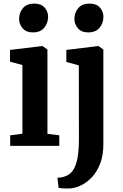

<svg xmlns="http://www.w3.org/2000/svg" viewBox="-20 -831 698 1094"><path d="M38 0V-59.9L107.6 -69V-460.7L37 -479.6V-546.6L220.6 -568.5H222.6L250.3 -548.8V-68.4L317.8 -59.9V0ZM166.7 -646.4Q128.6 -646.4 108.7 -670.1Q88.8 -693.7 88.8 -723Q88.8 -758.5 110.5 -784.5Q132.2 -810.5 175.2 -810.5H176.2Q214.3 -810.5 234.2 -787.8Q254.1 -765.1 254.1 -735.8Q254.1 -700.3 232.4 -673.3Q210.7 -646.4 167.7 -646.4ZM374.4 243Q363.9 243.1 351.2 242.9Q338.6 242.6 328.2 241.6Q317.9 240.6 313.8 239L307.2 181.8Q314 182 328.2 179.9Q342.5 177.8 358.7 170.7Q385.1 159.4 400.7 131.6Q416.2 103.8 423 61.1Q429.7 18.4 429.7 -37.5L429.1 -458.6L357.9 -477.7V-546.6L539.5 -568.5H541.5L568.9 -548.8V-8.6Q568.9 53.4 551.1 100.2Q533.4 147 504.2 178.2Q475 209.3 440.9 225.5Q406.8 241.7 374.4 243ZM481.9 -646.4Q443.8 -646.4 423.9 -670.1Q404 -693.7 404 -723Q404 -758.5 425.7 -784.5Q447.4 -810.5 490.4 -810.5H491.4Q529.6 -810.5 549.4 -787.8Q569.3 -765.1 569.3 -735.8Q569.3 -700.3 547.6 -673.3Q526 -646.4 482.9 -646.4Z"/></svg>

Font: Merriweather Light
Style: Regular
Weight: 300
Version: Version 2.100